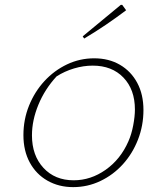

<svg xmlns="http://www.w3.org/2000/svg" viewBox="-20 -761 678 787"><path d="M280 6Q221 6 174.5 -20.5Q128 -47 102 -95Q76 -143 76 -207Q76 -271 99 -328Q122 -385 162 -428.5Q202 -472 254.5 -497Q307 -522 366 -522Q426 -522 471.5 -495.5Q517 -469 542.5 -421.5Q568 -374 568 -310Q568 -246 545.5 -188.5Q523 -131 483.5 -87.5Q444 -44 391.5 -19Q339 6 280 6ZM282 -22Q352 -22 413 -65Q474 -108 506 -181Q519 -210 526 -247Q533 -284 533 -312Q533 -394 486 -443Q439 -492 360 -492Q322 -492 283.5 -480.5Q245 -469 212 -448Q164 -396 137.5 -332Q111 -268 111 -206Q111 -124 158 -73Q205 -22 282 -22ZM325 -603 319 -612 475 -741H481L497 -719Q456 -688 414 -659.5Q372 -631 325 -603Z"/></svg>

Font: Piazzolla SC Thin
Style: Italic
Weight: 100
Italic angle: -11.3°
Designer: Juan Pablo del Peral
Foundry: Huerta Tipografica
Version: Version 1.330